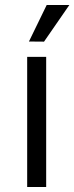

<svg xmlns="http://www.w3.org/2000/svg" viewBox="-20 -743 296 763"><path d="M163.5 -517V0H88V-517ZM165.5 -723H255.5L155 -577.5L95 -578Z"/></svg>

Font: Public Sans Thin Light
Style: Regular
Weight: 300
Version: Version 1.007